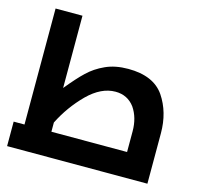

<svg xmlns="http://www.w3.org/2000/svg" viewBox="-102 -812 973 924"><g transform="rotate(15 384.5 -350.0)"><path d="M478 -510Q413 -510 365 -488Q316 -466 280 -431Q248 -401 198 -340V-700H64V-122H10V0H709V-251Q709 -356 657 -433Q604 -510 478 -510ZM447 -388Q507 -388 542 -341Q575 -293 575 -225V-122H198V-168Q241 -254 309 -322Q376 -388 447 -388Z"/></g></svg>

Font: Online Auction - Bold
Style: Bold
Weight: 500
Designer: Mohamed Mostafa, the designer of Online Auction
Foundry: Kief Type Foundry
Version: ""